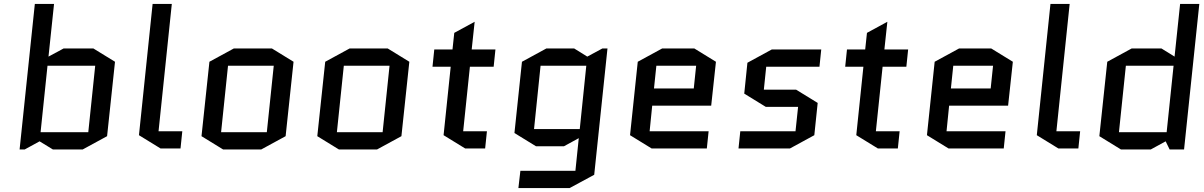

<svg xmlns="http://www.w3.org/2000/svg" viewBox="-20 -750 6083 970"><path d="M301 -505H452L561 -438L521 -62L398 5H247L180 -36L105 5H79L156 -730H253L225 -464ZM220 -418 185 -82H426L461 -418Z M791 0 682 -67 751 -730H848L781 -87H901L892 0Z M1423 -62 1300 5H1107L998 -62L1038 -438L1161 -505H1354L1463 -438ZM1132 -418 1097 -82H1328L1363 -418Z M2008 -62 1885 5H1692L1583 -62L1623 -438L1746 -505H1939L2048 -438ZM1717 -418 1682 -82H1913L1948 -418Z M2165 -413 2174 -500H2266L2275 -584L2378 -640L2363 -500H2483L2474 -413H2354L2320 -87H2440L2431 0H2330L2221 -67L2257 -413Z M3023 -505H3049L2982 133L2858 200H2599L2609 113H2887L2904 -52L2829 -11H2688L2579 -78L2617 -438L2740 -505H2881L2947 -464ZM2678 -98H2909L2942 -418H2711Z M3560 -87 3551 0H3272L3163 -67L3202 -438L3325 -505H3488L3597 -438L3573 -216H3275L3262 -87ZM3296 -418 3284 -303H3485L3497 -418Z M4111 -230 4094 -67 3971 0H3711L3720 -87H3999L4012 -210H3849L3740 -277L3756 -433L3879 -500H4129L4120 -413H3851L3839 -297H4002Z M4250 -413 4259 -500H4351L4360 -584L4463 -640L4448 -500H4568L4559 -413H4439L4405 -87H4525L4516 0H4415L4306 -67L4342 -413Z M5060 -87 5051 0H4772L4663 -67L4702 -438L4825 -505H4988L5097 -438L5073 -216H4775L4762 -87ZM4796 -418 4784 -303H4985L4997 -418Z M5327 0 5218 -67 5287 -730H5384L5317 -87H5437L5428 0Z M5697 -505H5848L5914 -464L5942 -730H6039L5962 5H5889L5869 -36L5794 5H5643L5534 -62L5574 -438ZM5874 -82 5909 -418H5668L5633 -82Z"/></svg>

Font: Quantico
Style: Italic
Weight: 400
Italic angle: -12°
Designer: Matt Desmond
Foundry: MADtype
Version: Version 2.002